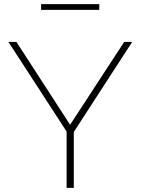

<svg xmlns="http://www.w3.org/2000/svg" viewBox="-20 -914 684 934"><path d="M180 -866V-894H463V-866ZM60 -710 321 -307 584 -710H623L339 -272V0H304V-274L21 -710Z"/></svg>

Font: Raleway-v4020 ExtraLight
Style: Regular
Weight: 275
Designer: Matt McInerney, Pablo Impallari, Rodrigo Fuenzalida
Foundry: Matt McInerney, Pablo Impallari, Rodrigo Fuenzalida
Version: Version 4.020;PS 004.020;hotconv 1.0.88;makeotf.lib2.5.64775